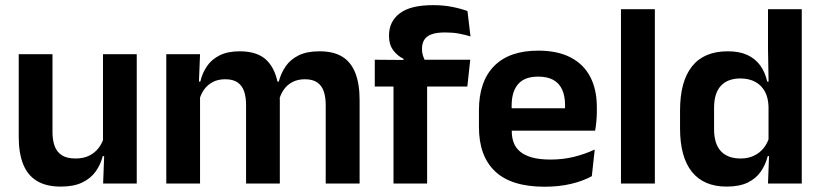

<svg xmlns="http://www.w3.org/2000/svg" viewBox="-20 -696 3116 728"><path d="M179 -490.5V-195.5Q179 -165 187.2 -142.2Q195.5 -119.5 214.8 -107.2Q234 -95 266.5 -95Q296 -95 317.5 -105.5Q339 -116 353 -133.8Q367 -151.5 373.5 -173.5L393.5 -104H369.5Q361.5 -72 342.8 -45.8Q324 -19.5 291.8 -4Q259.5 11.5 211 11.5Q155 11.5 119.8 -10Q84.5 -31.5 67.8 -73.5Q51 -115.5 51 -177V-490.5ZM498.5 -490.5V0H371L375.5 -119L370.5 -129.5V-490.5Z M1215 0V-298Q1215 -328 1207.5 -349.8Q1200 -371.5 1182.8 -383.5Q1165.5 -395.5 1136 -395.5Q1109 -395.5 1089 -385Q1069 -374.5 1056.5 -356.8Q1044 -339 1038 -316.5L1024 -386.5H1037Q1045 -418 1063 -444.2Q1081 -470.5 1112.2 -486Q1143.5 -501.5 1191.5 -501.5Q1245 -501.5 1278.2 -480.8Q1311.5 -460 1327.5 -418.8Q1343.5 -377.5 1343.5 -316.5V0ZM610.5 0V-490.5H738.5L733.5 -366L738.5 -360.5V0ZM913 0V-298Q913 -328 905.5 -349.8Q898 -371.5 880.8 -383.5Q863.5 -395.5 834 -395.5Q806.5 -395.5 786.8 -385Q767 -374.5 754.2 -356.8Q741.5 -339 735.5 -316.5L715.5 -386.5H739.5Q747 -419 764.8 -445Q782.5 -471 813 -486.2Q843.5 -501.5 889 -501.5Q957.5 -501.5 992.2 -466.5Q1027 -431.5 1036 -364.5Q1038 -354.5 1039.5 -341.2Q1041 -328 1041 -316.5V0Z M1622 -676.5Q1661 -676.5 1694 -670Q1727 -663.5 1752.5 -654L1764 -558Q1742.5 -564.5 1719.2 -568.8Q1696 -573 1668 -573Q1634.5 -573 1615.2 -565.5Q1596 -558 1588 -544Q1580 -530 1580 -511V-509.5Q1580 -496 1584 -484Q1588 -472 1593.5 -462.5L1510 -459.5V-473Q1487 -484 1471 -505.5Q1455 -527 1455 -559V-561.5Q1455 -614.5 1495.8 -645.5Q1536.5 -676.5 1622 -676.5ZM1472 0V-433H1599.5V0ZM1401 -368V-469.5L1525 -468.5L1575 -469.5H1763L1752 -368Z M2045 12Q1919 12 1857.5 -46Q1796 -104 1796 -214V-278Q1796 -387 1853.5 -445.5Q1911 -504 2020.5 -504Q2094.5 -504 2144 -478Q2193.5 -452 2218.2 -404.2Q2243 -356.5 2243 -290V-272.5Q2243 -254.5 2241.2 -235.8Q2239.5 -217 2236.5 -200.5H2120.5Q2122 -228 2122.2 -252.8Q2122.5 -277.5 2122.5 -297.5Q2122.5 -332 2111.5 -356.2Q2100.5 -380.5 2078 -393Q2055.5 -405.5 2020.5 -405.5Q1969 -405.5 1944.5 -377Q1920 -348.5 1920 -296V-250.5L1920.5 -236V-197.5Q1920.5 -174.5 1927.8 -155Q1935 -135.5 1952 -121.2Q1969 -107 1997.2 -99Q2025.5 -91 2068 -91Q2114 -91 2155.8 -101.2Q2197.5 -111.5 2235 -129L2224 -28Q2190.5 -9.5 2145.2 1.2Q2100 12 2045 12ZM1864 -200.5V-285.5H2210.5V-200.5Z M2334.5 0V-661H2463V0Z M2735 11.5Q2648.5 11.5 2603.5 -44.5Q2558.5 -100.5 2558.5 -209.5V-277Q2558.5 -387.5 2604 -444.5Q2649.5 -501.5 2739.5 -501.5Q2783.5 -501.5 2813.8 -487.5Q2844 -473.5 2862.8 -447.5Q2881.5 -421.5 2889 -386.5H2926.5L2894 -291.5Q2893 -326 2879.8 -349.8Q2866.5 -373.5 2843 -386Q2819.5 -398.5 2787.5 -398.5Q2739 -398.5 2713.2 -370.5Q2687.5 -342.5 2687.5 -287V-206Q2687.5 -151 2713.2 -123Q2739 -95 2788.5 -95Q2816.5 -95 2838.5 -105.5Q2860.5 -116 2875.2 -134.2Q2890 -152.5 2896.5 -175.5L2927 -104H2891Q2883 -72 2865 -45.8Q2847 -19.5 2815.5 -4Q2784 11.5 2735 11.5ZM2892 0 2896.5 -120 2894 -148.5V-349L2894.5 -369.5L2892 -510V-661H3020V0Z"/></svg>

Font: Anek Latin Medium SemiBold
Style: Regular
Weight: 600
Version: Version 1.003